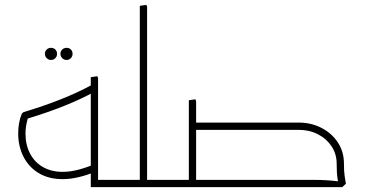

<svg xmlns="http://www.w3.org/2000/svg" viewBox="-20 -771 1505 791"><path d="M190 -524Q180 -524 172.5 -531.5Q165 -539 165 -549Q165 -560 172.5 -567Q180 -574 190 -574Q201 -574 208 -567Q215 -560 215 -549Q215 -539 208 -531.5Q201 -524 190 -524ZM254 -524Q244 -524 236.5 -531.5Q229 -539 229 -549Q229 -560 236.5 -567Q244 -574 254 -574Q265 -574 272 -567Q279 -560 279 -549Q279 -539 272 -531.5Q265 -524 254 -524Z M238 -33Q181 -33 140 -57.5Q99 -82 77 -125Q55 -168 55 -221Q55 -267 70 -303L77 -309Q160 -334 229.5 -361.5Q299 -389 356 -420L371 -394Q315 -363 245 -335Q175 -307 92 -282L95 -285Q91 -271 88 -255Q85 -239 85 -221Q85 -174 104 -138Q123 -102 157.5 -82.5Q192 -63 238 -63Q269 -63 303.5 -72Q338 -81 378 -98L379 -66Q341 -50 305.5 -41.5Q270 -33 238 -33ZM354 0V-30H470V0ZM354 0V-453L381 -457L384 -449V0ZM470 0V-30Q482 -30 486 -26Q490 -22 490 -15Q490 -8 486 -4Q482 0 470 0Z M566 0V-30H672V0ZM672 0V-30Q684 -30 688 -26Q692 -22 692 -15Q692 -8 688 -4Q684 0 672 0ZM556 0V-747L583 -751L586 -743V-14L571 0ZM470 0V-30H564V0ZM470 0Q460 0 455 -5Q450 -10 450 -15Q450 -21 455 -25.5Q460 -30 470 -30Z M758 0V-358L785 -362L788 -354V0ZM672 0V-30H828V0ZM672 0Q662 0 657 -5Q652 -10 652 -15Q652 -21 657 -25.5Q662 -30 672 -30ZM785 -236V-266H1166V-236ZM785 0V-30H1166V0ZM1367 -97Q1367 -136 1346.5 -167.5Q1326 -199 1290.5 -217.5Q1255 -236 1211 -236H1094V-247L1096 -266H1211Q1262 -266 1304.5 -244Q1347 -222 1372 -184Q1397 -146 1397 -97ZM1013 0 1010 -6 1023 -30H1125V0ZM1023 0V-30H1274Q1299 -30 1323.5 -28.5Q1348 -27 1364 -25Q1380 -23 1380 -23V0ZM1086 -236 1083 -242 1096 -266H1198V-236ZM1376 0Q1374 -13 1370.5 -36Q1367 -59 1367 -97H1397Q1397 -64 1400 -45Q1403 -26 1405 -14L1390 0Z"/></svg>

Font: Fustat ExtraLight
Style: Regular
Weight: 250
Designer: Mohamed Gaber, Khaled Hosny, Laura Garcia Mut
Foundry: Kief Type Foundry, Alif Type Foundry, Hard Type Foundry
Version: Version 1.007